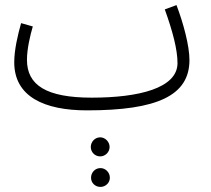

<svg xmlns="http://www.w3.org/2000/svg" viewBox="-20 -413 830 755"><path d="M322 21C598 21 725 -37 725 -177C725 -233 701 -322 674 -393L628 -376C659 -290 678 -218 678 -165C678 -66 525 -29 341 -29C162 -29 86 -78 86 -178C86 -221 99 -275 109 -309L63 -322C50 -276 36 -217 36 -168C36 -33 154 21 322 21ZM374 202C394 202 411 185 411 165C411 145 394 127 374 127C353 127 337 145 337 165C337 185 353 202 374 202ZM375 322C395 322 412 306 412 286C412 265 395 248 375 248C354 248 338 265 338 286C338 306 354 322 375 322Z"/></svg>

Font: Noto Sans Arabic Cond Light
Style: Regular
Weight: 300
Width: 3
Designer: Monotype Design Team, Nadine Chahine, Nizar Qandah and Khaled Hosny
Foundry: Monotype Imaging Inc.
Version: Version 2.012